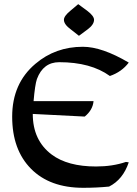

<svg xmlns="http://www.w3.org/2000/svg" viewBox="-20 -894 661 924"><path d="M380.4 9.8Q219.7 9.8 129.2 -81.8Q38.6 -173.3 38.6 -332.5Q38.6 -492.7 150.4 -586.9Q246.6 -668.9 378.9 -668.9Q470.7 -668.9 599.6 -592.8Q565.9 -547.9 508.8 -528.3Q417 -594.7 265.1 -594.7Q188 -594.7 157.7 -513.7Q148.4 -486.8 141.6 -407.2H430.2Q426.3 -364.3 387.7 -333L137.7 -345.7Q137.7 -218.8 228.5 -150.4Q305.2 -92.8 442.4 -92.8Q522 -92.8 585.9 -114.7L599.6 -112.8Q571.8 -29.8 504.9 3.9Q445.3 9.8 380.4 9.8ZM359.9 -721.7 321.3 -752Q287.6 -776.4 287.6 -798.8Q287.6 -816.9 319.3 -842.8L356.4 -874L398.9 -842.8Q432.6 -817.4 432.6 -798.8Q432.6 -775.4 400.9 -752Z"/></svg>

Font: Balgruf
Style: Regular
Weight: 500
Designer: Paul James MIller
Foundry: High-Logic / Made with FontCreator
Version: Version 1.201;March 28, 2021;FontCreator 13.0.0.2683 64-bit